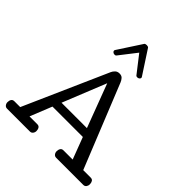

<svg xmlns="http://www.w3.org/2000/svg" viewBox="-305 -1383 1582 1582"><g transform="rotate(45 486.0 -592.5)"><path d="M42.5 0Q25.4 0 15.9 -12.5Q6.3 -24.9 6.3 -41Q6.3 -59.6 14.6 -72.8Q22.9 -85.9 41.5 -85.9H109.4L432.6 -815.9Q439.9 -833 454.6 -846.9Q469.2 -860.8 492.7 -860.8Q517.1 -860.8 530 -846.7Q543 -832.5 550.3 -814L843.8 -85.9H930.7Q949.2 -85.9 957.3 -72.8Q965.3 -59.6 965.3 -41Q965.3 -24.9 956.1 -12.5Q946.8 0 929.7 0H614.7Q597.7 0 588.1 -12.5Q578.6 -24.9 578.6 -41Q578.6 -59.6 586.9 -72.8Q595.2 -85.9 613.8 -85.9H720.7L648.4 -276.9H294.4L217.8 -85.9H308.6Q327.1 -85.9 335.4 -72.8Q343.8 -59.6 343.8 -41Q343.8 -24.9 334.2 -12.5Q324.7 0 307.6 0ZM324.7 -352.1H620.6L477.5 -731.9ZM353 -940.9Q343.3 -940.9 335 -947Q326.7 -953.1 326.7 -961.9Q326.7 -968.8 331.5 -974.1L463.4 -1176.3Q469.2 -1184.6 485.8 -1184.6Q502.4 -1184.6 508.3 -1176.3L640.1 -974.1Q645 -968.8 645 -961.9Q645 -953.1 636.7 -947Q628.4 -940.9 618.7 -940.9Q614.3 -940.9 609.6 -942.1Q605 -943.4 602.1 -947.3L485.8 -1096.7L369.6 -947.3Q366.7 -943.4 362.1 -942.1Q357.4 -940.9 353 -940.9Z"/></g></svg>

Font: Cutive
Style: Regular
Weight: 400
Version: Version 1.100; ttfautohint (v1.8.4.7-5d5b)